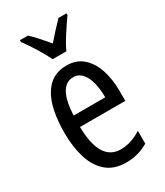

<svg xmlns="http://www.w3.org/2000/svg" viewBox="-193 -846 805 936"><g transform="rotate(-30 209.0 -378.0)"><path d="M215 -546Q270 -546 306 -514.5Q342 -483 360 -429.5Q378 -376 378 -309V-253H123Q126 -59 242 -59Q271 -59 299.5 -68Q328 -77 358 -96V-24Q302 10 233 10Q165 10 123 -26.5Q81 -63 62 -125Q43 -187 43 -265Q43 -402 86.5 -474Q130 -546 215 -546ZM215 -480Q174 -480 151 -440Q128 -400 124 -317H302Q302 -361 293 -398Q284 -435 264.5 -457.5Q245 -480 215 -480ZM173 -606Q157 -639 132 -680Q107 -721 81 -756V-766H126Q145 -749 167.5 -723.5Q190 -698 212 -672Q238 -702 255.5 -721Q273 -740 298 -766H343V-756Q321 -725 293.5 -683Q266 -641 250 -606Z"/></g></svg>

Font: Noto Sans Khmer UI ExtraCondensed
Style: Regular
Weight: 400
Width: 2
Designer: Danh Hong and the Monotype Design Team
Foundry: Monotype Imaging Inc.
Version: Version 2.002; ttfautohint (v1.8.4.7-5d5b)